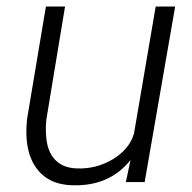

<svg xmlns="http://www.w3.org/2000/svg" viewBox="-20 -548 578 578"><path d="M373 -66.4Q310.1 12.7 199.2 9.8Q124.5 8.3 87.9 -44.2Q51.3 -96.7 61.5 -189.9L118.2 -528.3H175.8L119.6 -188.5Q116.7 -162.1 119.1 -136.2Q122.6 -91.3 146 -66.9Q169.4 -42.5 210.4 -41Q269 -38.6 318.8 -68.1Q368.7 -97.7 383.3 -145.5L448.7 -528.3H507.3L415.5 0H358.9Z"/></svg>

Font: RobotoInd Light
Style: Italic
Weight: 300
Italic angle: -12°
Designer: Google
Version: Version 2.001151; 2014